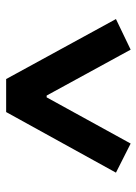

<svg xmlns="http://www.w3.org/2000/svg" viewBox="72 -810 455 640"><g transform="rotate(-90 300.0 -490.5)"><path d="M454 -283 301 -563H295L141 -283L44 -332L246 -698H356L556 -332Z"/></g></svg>

Font: IBM Plex Sans Arabic SemiBold
Style: Regular
Weight: 600
Designer: Mike Abbink, Paul van der Laan, Pieter van Rosmalen, Wael Morcos, Khajak Apelian
Foundry: Bold Monday
Version: Version 1.1